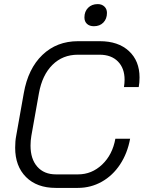

<svg xmlns="http://www.w3.org/2000/svg" viewBox="-20 -909 701 937"><path d="M54 -188Q54 -221 59 -246L96 -454Q117 -574 187 -641Q257 -708 361 -708H467Q557 -708 609 -660Q661 -612 661 -531Q661 -505 657 -484H585Q588 -504 588 -520Q588 -576 555.5 -609Q523 -642 466 -642H360Q286 -642 236 -592.5Q186 -543 170 -454L133 -246Q129 -223 129 -198Q129 -133 162 -95.5Q195 -58 253 -58H361Q428 -58 478.5 -106Q529 -154 543 -232H615Q602 -161 566 -106.5Q530 -52 476.5 -22Q423 8 360 8H252Q160 8 107 -45Q54 -98 54 -188ZM392 -824Q392 -853 410 -871Q428 -889 457 -889Q477 -889 489.5 -877Q502 -865 502 -846Q502 -817 484.5 -799Q467 -781 438 -781Q417 -781 404.5 -792.5Q392 -804 392 -824Z"/></svg>

Font: Bai Jamjuree
Style: Italic
Weight: 400
Italic angle: -10°
Version: Version 1.000; ttfautohint (v1.6)